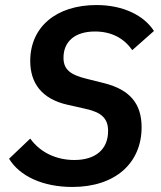

<svg xmlns="http://www.w3.org/2000/svg" viewBox="-20 -730 640 762"><path d="M267 12C440 12 542 -85 542 -225C542 -317 497 -374 393 -400L325 -417C259 -433 232 -454 232 -501C232 -564 276 -605 357 -605C423 -605 472 -578 505 -531L591 -607C552 -668 470 -710 363 -710C203 -710 100 -623 100 -488C100 -401 145 -337 249 -314L320 -298C383 -284 409 -260 409 -210C409 -139 361 -95 275 -95C206 -95 141 -123 100 -180L16 -100C58 -31 150 12 267 12Z"/></svg>

Font: IBM Plex Mono SmBld
Style: Italic
Weight: 600
Italic angle: -9.5°
Monospace: yes
Designer: Mike Abbink, Paul van der Laan, Pieter van Rosmalen
Foundry: Bold Monday
Version: Version 2.004